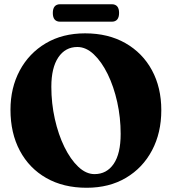

<svg xmlns="http://www.w3.org/2000/svg" viewBox="-20 -872 814 907"><path d="M382 -714.5Q491.5 -714.5 572.5 -668.2Q653.5 -622 697.8 -540.2Q742 -458.5 742 -351.5Q742 -244.5 698.2 -161.8Q654.5 -79 575.2 -32Q496 15 389.5 15Q279.5 15 198.8 -31Q118 -77 73.8 -160Q29.5 -243 29.5 -353.5Q29.5 -457 73.2 -538.8Q117 -620.5 196.2 -667.5Q275.5 -714.5 382 -714.5ZM550 -239.5Q550 -316.5 533.8 -389.8Q517.5 -463 488.8 -521.8Q460 -580.5 423.2 -615.2Q386.5 -650 345.5 -650Q288.5 -650 255.5 -601Q222.5 -552 222.5 -462Q222.5 -384 239 -310.2Q255.5 -236.5 284.2 -177.8Q313 -119 349.8 -84.2Q386.5 -49.5 426.5 -49.5Q484 -49.5 517 -97.8Q550 -146 550 -239.5ZM229.5 -810.5Q229.5 -852 264.5 -852H507.5Q542.5 -852 542.5 -811Q542.5 -769.5 507.5 -769.5H264.5Q229.5 -769.5 229.5 -810.5Z"/></svg>

Font: Fraunces 72pt Soft
Style: Bold
Weight: 700
Version: Version 1.000;[b76b70a41]